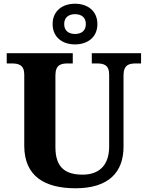

<svg xmlns="http://www.w3.org/2000/svg" viewBox="-20 -999 792 1029"><path d="M382 -761C449 -761 502 -799 502 -870C502 -941 449 -979 382 -979C315 -979 262 -941 262 -870C262 -799 315 -761 382 -761ZM382 -817C351 -817 324 -832 324 -870C324 -908 351 -923 382 -923C414 -923 440 -908 440 -870C440 -832 414 -817 382 -817ZM385 10C564 10 642 -78 642 -212V-595C642 -652 672 -659 709 -659H736V-714H472V-659H498C535 -659 565 -652 565 -599V-214C565 -110 508 -63 423 -63C333 -63 277 -99 277 -210V-595C277 -652 307 -659 344 -659H370V-714H16V-659H42C79 -659 110 -652 110 -599V-218C110 -54 220 10 385 10Z"/></svg>

Font: Noto Serif Hentaigana Bold
Style: Regular
Weight: 700
Designer: Kazuhiro Yamada
Foundry: nipponia
Version: Version 1.000